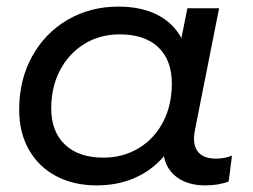

<svg xmlns="http://www.w3.org/2000/svg" viewBox="-20 -555 766 581"><path d="M682 -84 672 -6Q642 6 601 6Q550 6 517 -17.5Q484 -41 476 -82Q439 -39 387.5 -16.5Q336 6 272 6Q204 6 151 -21.5Q98 -49 68 -101Q38 -153 38 -223Q38 -313 77 -384Q116 -455 184.5 -495Q253 -535 338 -535Q406 -535 454.5 -511Q503 -487 529 -440L547 -530H643L570 -162Q567 -147 567 -136Q567 -106 584 -90.5Q601 -75 633 -75Q660 -75 682 -84ZM500 -302Q500 -373 459 -412Q418 -451 342 -451Q283 -451 236 -422.5Q189 -394 162 -343Q135 -292 135 -227Q135 -157 176.5 -117.5Q218 -78 293 -78Q352 -78 399.5 -106.5Q447 -135 473.5 -186Q500 -237 500 -302Z"/></svg>

Font: Montserrat Alternates Medium
Style: Italic
Weight: 500
Italic angle: -11.3°
Designer: Julieta Ulanovsky
Foundry: Julieta Ulanovsky
Version: Version 7.200